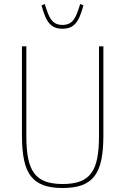

<svg xmlns="http://www.w3.org/2000/svg" viewBox="-20 -930 628 962"><path d="M112 -698V-248Q112 -182 121 -136.5Q130 -91 151 -62.5Q172 -34 207 -21Q242 -8 294 -8Q346 -8 381 -21Q416 -34 437 -62.5Q458 -91 467 -136.5Q476 -182 476 -248V-698H498V-250Q498 -178 487.5 -128Q477 -78 453 -47Q429 -16 390 -2Q351 12 294 12Q237 12 198 -2Q159 -16 135 -47Q111 -78 100.5 -128Q90 -178 90 -250V-698ZM293 -786Q272 -786 256.5 -792Q241 -798 228.5 -811.5Q216 -825 206.5 -847.5Q197 -870 188 -903L204 -910L213 -883Q227 -839 245 -822Q263 -805 293 -805Q323 -805 341 -822Q359 -839 373 -883L382 -910L398 -903Q389 -870 379.5 -847.5Q370 -825 357.5 -811.5Q345 -798 329.5 -792Q314 -786 293 -786Z"/></svg>

Font: IBM Plex Sans Condensed Thin
Style: Regular
Weight: 100
Width: 3
Designer: Mike Abbink, Paul van der Laan, Pieter van Rosmalen
Foundry: Bold Monday
Version: Version 1.3